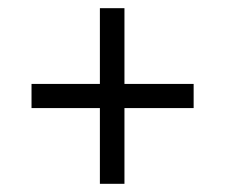

<svg xmlns="http://www.w3.org/2000/svg" viewBox="-20 -592 550 469"><path d="M224 -143V-328H57V-387H224V-572H284V-387H453V-328H284V-143Z"/></svg>

Font: Noto Serif SemiCondensed
Style: Regular
Weight: 400
Width: 4
Designer: Monotype Design Team
Foundry: Monotype Imaging Inc.
Version: Version 2.013